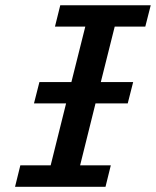

<svg xmlns="http://www.w3.org/2000/svg" viewBox="-20 -722 602 742"><path d="M562.5 -701.7 541.5 -619.1H423.3L369.6 -404.8H494.6L473.6 -322.3H349.1L289.6 -83H408.2L387.7 0H38.1L58.6 -83H175.8L235.4 -322.3H111.3L132.3 -404.8H255.9L309.6 -619.1H192.4L212.9 -701.7Z"/></svg>

Font: Lesson One Medium
Style: Italic
Weight: 500
Italic angle: -14°
Designer: But Ko, Victor Gaultney, Annie Olsen, Julie Remington, Don Collingsworth, Eric Hays, Becca Hirsbrunner
Version: Version 1.100